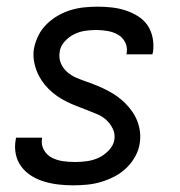

<svg xmlns="http://www.w3.org/2000/svg" viewBox="-20 -548 540 576"><path d="M199 8Q177 8 155.5 5.5Q134 3 113.5 -3Q93 -9 75 -20Q57 -31 44.5 -47.5Q32 -64 27.5 -85Q23 -106 27 -128L28 -135H106V-132Q103 -114 111.5 -98.5Q120 -83 135.5 -75Q151 -67 169 -64.5Q187 -62 206 -62Q223 -62 241 -64.5Q259 -67 275.5 -74.5Q292 -82 306 -96.5Q320 -111 323 -128Q326 -146 318.5 -161.5Q311 -177 299 -188Q287 -199 271.5 -205.5Q256 -212 240.5 -218Q225 -224 209.5 -230Q194 -236 179 -243.5Q164 -251 150.5 -260.5Q137 -270 125.5 -281.5Q114 -293 105 -306.5Q96 -320 90 -335.5Q84 -351 81.5 -368Q79 -385 82 -403Q86 -423 95.5 -442Q105 -461 120.5 -476Q136 -491 154.5 -501.5Q173 -512 193 -518Q213 -524 233.5 -526Q254 -528 274 -528Q295 -528 316.5 -525.5Q338 -523 357.5 -516.5Q377 -510 394.5 -499Q412 -488 423 -471.5Q434 -455 438 -434Q442 -413 439 -392L437 -385H359L360 -388Q363 -406 355.5 -421Q348 -436 334 -444Q320 -452 303 -455Q286 -458 268 -458Q252 -458 235 -455.5Q218 -453 202 -445Q186 -437 173.5 -423Q161 -409 159 -392Q156 -374 162.5 -358.5Q169 -343 181.5 -332Q194 -321 209.5 -314.5Q225 -308 241 -302.5Q257 -297 272.5 -290.5Q288 -284 302.5 -276.5Q317 -269 330.5 -259.5Q344 -250 355.5 -238.5Q367 -227 376.5 -213.5Q386 -200 392 -184.5Q398 -169 400 -152Q402 -135 399 -117Q396 -97 385 -77.5Q374 -58 358 -43Q342 -28 322.5 -18Q303 -8 282.5 -2Q262 4 241 6Q220 8 199 8Z"/></svg>

Font: Iosevka Custom
Style: Italic
Weight: 400
Italic angle: -9°
Monospace: yes
Designer: Belleve Invis
Foundry: Belleve Invis
Version: Version 30.3.3; ttfautohint (v1.8.3)